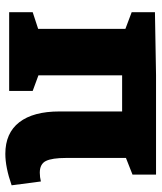

<svg xmlns="http://www.w3.org/2000/svg" viewBox="36 -612 591 702"><g transform="rotate(90 331.0 -261.5)"><path d="M658 -9Q592 14 543 14Q467 14 427.5 -37Q388 -88 388 -184V-413H256V-107L313 -86V0H25V-86L86 -106V-425L25 -448V-533L255 -537H619V-451L558 -427V-208Q558 -157 569 -134.5Q580 -112 612 -112Q628 -112 644 -116Z"/></g></svg>

Font: Bitter Pro ExtraBold
Style: Regular
Weight: 800
Designer: Sol Matas, and Bitter project Authors
Foundry: Sol Matas
Version: Version 1.010